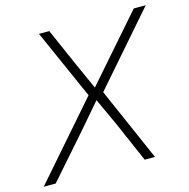

<svg xmlns="http://www.w3.org/2000/svg" viewBox="-110 -799 888 900"><g transform="rotate(-15 334.0 -349.0)"><path d="M307 -360 157 -698H207L287 -516L345 -387L617 -698H675L377 -356L533 0H483L396 -200L337 -328L226 -199L51 0H-7Z"/></g></svg>

Font: Azeret Mono Thin
Style: Italic
Weight: 100
Italic angle: -12°
Designer: Martin Vácha
Foundry: Displaay
Version: Version 1.000; Glyphs 3.0.3, build 3074